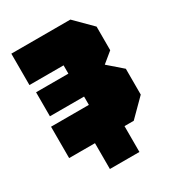

<svg xmlns="http://www.w3.org/2000/svg" viewBox="-170 -660 820 901"><g transform="rotate(-30 240.0 -210.0)"><path d="M460 -90 370 0H320V140H160V0H20V-170H225V-215H40V-345H215V-390H30V-560H350L440 -470V-342L384 -296L460 -230Z"/></g></svg>

Font: Tektur Condensed Black
Style: Regular
Weight: 900
Width: 3
Designer: Adam Jagosz
Foundry: Adam Jagosz
Version: Version 1.005;gftools[0.9.30]